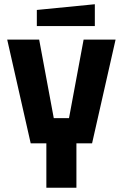

<svg xmlns="http://www.w3.org/2000/svg" viewBox="-20 -887 580 907"><path d="M199 0V-210H125L14 -700H165L234 -329H306L375 -700H526L415 -210H341V0ZM154 -764V-840L428 -867V-764Z"/></svg>

Font: Tektur SemiCondensed SemiBold
Style: Regular
Weight: 600
Width: 4
Designer: Adam Jagosz
Foundry: Adam Jagosz
Version: Version 1.005;gftools[0.9.30]